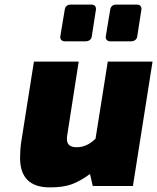

<svg xmlns="http://www.w3.org/2000/svg" viewBox="-20 -806 681 832"><path d="M67 -122Q67 -158 72 -191L127 -539H321L271 -218Q270 -213 270 -203Q270 -168 312 -168Q357 -168 394 -205L447 -539H641L556 0H382L370 -52Q326 -20 289.5 -7Q253 6 196 6Q67 6 67 -122ZM241 -646 260 -761Q263 -786 286 -786H376Q396 -786 396 -766L378 -650Q377 -639 369.5 -633Q362 -627 351 -627H261Q252 -627 246.5 -632Q241 -637 241 -646ZM438 -646 457 -761Q460 -786 483 -786H573Q593 -786 593 -766L575 -650Q574 -639 566.5 -633Q559 -627 548 -627H458Q449 -627 443.5 -632Q438 -637 438 -646Z"/></svg>

Font: Exo Black
Style: Italic
Weight: 900
Italic angle: -9°
Designer: Natanael Gama
Foundry: Natanael Gama
Version: Version 1.500; ttfautohint (v1.6)